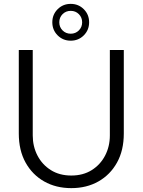

<svg xmlns="http://www.w3.org/2000/svg" viewBox="-20 -958 736 991"><path d="M348 13Q269 13 208 -21.5Q147 -56 112 -119Q77 -182 77 -269V-700H149V-259Q149 -202 173.5 -155Q198 -108 242.5 -80Q287 -52 348 -52Q409 -52 453.5 -80Q498 -108 522.5 -155Q547 -202 547 -259V-700H619V-269Q619 -182 584 -119Q549 -56 488 -21.5Q427 13 348 13ZM345 -748Q305 -748 277.5 -775.5Q250 -803 250 -843Q250 -883 277.5 -910.5Q305 -938 345 -938Q385 -938 412.5 -910.5Q440 -883 440 -843Q440 -803 412.5 -775.5Q385 -748 345 -748ZM345 -784Q370 -784 387 -801Q404 -818 404 -843Q404 -868 387 -885Q370 -902 345 -902Q320 -902 303 -885Q286 -868 286 -843Q286 -818 303 -801Q320 -784 345 -784Z"/></svg>

Font: MuseoModerno Light
Style: Regular
Weight: 300
Designer: Pablo Cosgaya, Héctor Gatti, Marcela Romero, and the Authors of The MuseoModerno Project.
Foundry: Omnibus-Type Team
Version: Version 1.001